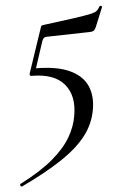

<svg xmlns="http://www.w3.org/2000/svg" viewBox="-81 -463 507 776"><g transform="rotate(-5 172.0 -75.0)"><path d="M-23 275Q-27 276 -29.5 271Q-32 266 -28 264Q56 221 105.5 179Q155 137 180 94.5Q205 52 212 8Q226 -72 186 -119.5Q146 -167 54 -167Q44 -167 48 -179L108 -357Q110 -364 112 -365.5Q114 -367 122 -368Q202 -378 247 -384.5Q292 -391 312.5 -395.5Q333 -400 340 -406.5Q347 -413 352 -423Q354 -426 359 -424Q364 -422 362 -419L330 -341Q324 -328 318 -325.5Q312 -323 301 -323L127 -319Q116 -319 110 -304L68 -176L69 -196Q159 -196 210.5 -172Q262 -148 280.5 -106Q299 -64 289 -9Q279 48 243 94.5Q207 141 141.5 184.5Q76 228 -23 275Z"/></g></svg>

Font: Cormorant Medium
Style: Italic
Weight: 500
Italic angle: -10°
Designer: Christian Thalmann (Catharsis Fonts)
Foundry: Catharsis Fonts
Version: Version 4.000